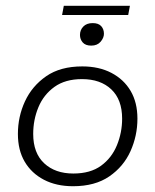

<svg xmlns="http://www.w3.org/2000/svg" viewBox="-20 -635 538 665"><path d="M233 10Q175 10 132 -12.5Q89 -35 65.5 -75Q42 -115 42 -171Q42 -231 66.5 -284Q91 -337 140 -371Q189 -405 265 -405Q323 -405 366 -382.5Q409 -360 432.5 -320Q456 -280 456 -224Q456 -165 432 -111.5Q408 -58 358.5 -24Q309 10 233 10ZM234 -34Q293 -34 330 -61Q367 -88 385 -132Q403 -176 403 -224Q403 -290 365.5 -325.5Q328 -361 264 -361Q206 -361 168.5 -334Q131 -307 113 -263.5Q95 -220 95 -171Q95 -105 133 -69.5Q171 -34 234 -34ZM296 -477Q276 -477 266.5 -488Q257 -499 257 -514Q257 -531 268.5 -543Q280 -555 301 -555Q321 -555 330.5 -544.5Q340 -534 340 -518Q340 -504 328.5 -490.5Q317 -477 296 -477ZM195 -583 201 -615H430L424 -583Z"/></svg>

Font: Rokkitt SemiBold Light
Style: Italic
Weight: 300
Italic angle: -9°
Version: Version 3.103